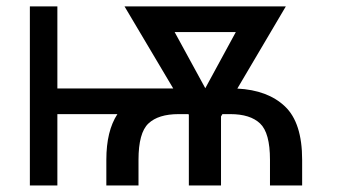

<svg xmlns="http://www.w3.org/2000/svg" viewBox="-20 -565 1034 585"><path d="M154.8 -545.5V-295.5H507.8L359.4 -545.5H850.9L703.1 -295.1Q795.8 -290.5 848.2 -240.8Q900.6 -191.1 900.6 -78.1V0H802.6V-78.1Q802.6 -160.2 772.5 -188.7Q742.5 -217.3 681.8 -217.3H657.7L653.4 -210.2V0H555.4V-215.2L554 -217.3H524.1Q462.4 -217.3 432.2 -188.7Q402 -160.2 402 -78.1V0H304V-78.1Q304 -165.8 337.7 -217.3H154.8V0H71V-545.5ZM605.5 -296.2 698.5 -467.3H512.1Z"/></svg>

Font: Inter Alia
Style: Regular
Weight: 400
Designer: Rasmus Andersson (Latin, Greek, Cyrillic etc.) and Evan from Shavian.info (Shavian, old style figures)
Foundry: Shavian.info
Version: Version 0.001;git-37ab20767